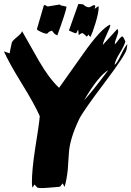

<svg xmlns="http://www.w3.org/2000/svg" viewBox="-26 -904 667 975"><path d="M570 -757Q574 -752 574 -744Q574 -734 565.5 -713Q557 -692 557 -680H558Q560 -680 574.5 -699.5Q589 -719 595 -719Q600 -719 611 -693V-696Q607 -675 583 -636Q559 -597 556 -576L557 -575Q569 -585 588.5 -626Q608 -667 621 -680L617 -654Q612 -626 508 -488Q394 -337 376 -299Q328 -198 324 -128Q320 -64 318 -41Q313 7 302 45L292 27Q280 43 280 43Q277 45 260 46Q251 46 223 49Q200 51 185 51Q174 51 164 49L149 33L139 49Q136 38 136 23Q136 -41 152 -146Q173 -275 176 -314Q151 -372 85 -479Q19 -586 -6 -643L23 -633Q26 -652 34 -688Q37 -697 61 -716.5Q85 -736 86 -746Q129 -671 171 -596Q223 -506 274 -458Q281 -467 398 -633Q486 -758 533 -779L534 -775Q534 -767 516 -729.5Q498 -692 496 -676ZM524 -548Q473 -518 401 -395Q432 -426 524 -548ZM423 -728Q421 -723 414 -718Q408 -725 394 -736Q383 -735 374 -725L371 -753Q369 -752 365.5 -743.5Q362 -735 360 -735Q353 -735 324 -749L372 -884L396 -882Q411 -867 426 -867Q430 -867 439 -872.5Q448 -878 452 -878Q458 -878 458 -870Q458 -874 454 -859Q458 -861 474 -873Q475 -869 475 -865Q475 -841 460 -790Q446 -743 433 -716ZM251 -732 238 -748Q222 -745 214 -733H211Q196 -733 163 -752L162 -758L197 -878H203L216 -871L277 -881L284 -876Q293 -875 312 -870Q310 -848 265 -724Z"/></svg>

Font: Ode an Erik AH
Style: Regular
Weight: 400
Designer: Andreas Höfeld
Foundry: Fontgrube AH
Version: Version 2.00